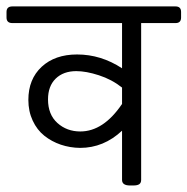

<svg xmlns="http://www.w3.org/2000/svg" viewBox="-45 -569 575 589"><path d="M493.5 -549.3Q510.5 -549.3 510.5 -532.3V-515.3Q510.5 -498.2 493.5 -498.2H388V-17Q388 -8.3 382.5 -4.2Q376.9 0 363.9 0H353.9Q329.4 0 329.4 -17V-168.1Q273.1 -115.3 200.6 -115.3Q169.6 -115.7 141.5 -125.2Q113.4 -134.8 91 -152.6Q68.6 -170.4 55.3 -199Q42 -227.5 42 -262.4Q42 -326.2 82.8 -364.1Q123.7 -401.9 191.4 -401.9Q264.8 -401.9 329.4 -359.5V-498.2H-7.1Q-25 -498.2 -25 -515.3V-532.3Q-25 -549.3 -7.1 -549.3ZM201.3 -165.7Q272.3 -165.7 329.4 -250.1V-300.4Q297.7 -325.4 258.4 -338.1Q219.2 -350.8 189.1 -350.8Q149.4 -350.8 125.8 -327.8Q102.3 -304.8 102.3 -264Q102.3 -217.6 131.2 -191.6Q160.1 -165.7 201.3 -165.7Z"/></svg>

Font: Jaldi
Style: Regular
Weight: 400
Designer: Pablo Cosgaya and Nicolas Silva
Foundry: Omnibus-Type
Version: Version 1.001;PS 001.001;hotconv 1.0.70;makeotf.lib2.5.58329